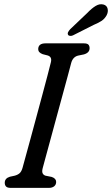

<svg xmlns="http://www.w3.org/2000/svg" viewBox="-20 -910 542 930"><path d="M186.5 -94.5Q182.5 -78 186.8 -70Q191 -62 200.5 -59L230.5 -53Q252 -45.5 252 -29Q252 -15.5 242.5 -7.8Q233 0 217.5 0H31.5Q15.5 0 9.2 -6.8Q3 -13.5 3 -24.5Q3 -46.5 28 -54L51 -59Q66 -63 75 -71Q84 -79 89 -96.5Q93.5 -113 103.8 -150.5Q114 -188 127.8 -238.2Q141.5 -288.5 156.2 -343.2Q171 -398 185 -450.2Q199 -502.5 210 -544Q221 -585.5 226.5 -608.5Q233 -635 210.5 -641.5L187 -647.5Q165 -655.5 165 -672Q165.5 -700 200.5 -700H386Q402.5 -700 408.2 -693.8Q414 -687.5 414 -676.5Q414 -654.5 386.5 -646.5L357.5 -640.5Q333 -634 325 -605.5Q319 -582.5 307.8 -540.8Q296.5 -499 282.2 -446.8Q268 -394.5 253 -339.5Q238 -284.5 224.5 -234.5Q211 -184.5 200.8 -147.5Q190.5 -110.5 186.5 -94.5ZM402 -846.5Q424.5 -870 443.8 -881.5Q463 -893 481.5 -888Q497.5 -883.5 501.2 -868Q505 -852.5 496.5 -836Q487 -819 472.5 -809.2Q458 -799.5 434 -789.5L333 -738.5Q326 -735.5 319 -736.2Q312 -737 309.5 -742Q306.5 -748 310.2 -755Q314 -762 320.5 -769Z"/></svg>

Font: Fraunces 144pt SuperSoft
Style: Italic
Weight: 400
Italic angle: -16°
Version: Version 1.000;[b76b70a41]